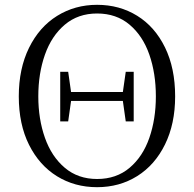

<svg xmlns="http://www.w3.org/2000/svg" viewBox="-20 -762 805 797"><path d="M58 -362Q58 -477 100.5 -563.5Q143 -650 217 -696Q291 -742 383 -742Q476 -742 549.5 -696.5Q623 -651 665 -565Q707 -479 707 -362Q707 -248 665 -162.5Q623 -77 549.5 -31Q476 15 383 15Q290 15 216.5 -30.5Q143 -76 100.5 -161Q58 -246 58 -362ZM627 -362Q627 -457 600 -535Q573 -613 518 -659.5Q463 -706 383 -706Q304 -706 249 -659.5Q194 -613 166.5 -535Q139 -457 139 -362Q139 -268 166.5 -190Q194 -112 249 -65.5Q304 -19 383 -19Q463 -19 518 -65.5Q573 -112 600 -190Q627 -268 627 -362ZM275 -343 263 -258H230V-464H263L275 -380H490L502 -464H535V-258H502L490 -343Z"/></svg>

Font: GL-CurulMinamoto Light
Style: Regular
Weight: 300
Designer: Eunice (kana); Ryoko NISHIZUKA 西塚涼子 (ideographs); Frank Grießhammer (Latin, Greek & Cyrillic); Wenlong ZHANG
Foundry: Gutenberg Labo; Adobe
Version: Version 1.002